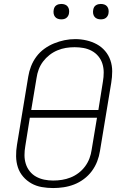

<svg xmlns="http://www.w3.org/2000/svg" viewBox="-20 -944 640 972"><path d="M249 8Q220 8 191.5 3Q163 -2 139 -15.5Q115 -29 97 -50Q79 -71 70.5 -97Q62 -123 61.5 -152.5Q61 -182 66 -211L123 -556Q127 -582 137 -608Q147 -634 164 -657Q181 -680 204.5 -697Q228 -714 254 -724.5Q280 -735 306.5 -740.5Q333 -746 361 -746Q390 -746 418 -739.5Q446 -733 470 -720Q494 -707 512 -686Q530 -665 539 -638.5Q548 -612 548 -583Q548 -554 543 -524L486 -179Q482 -153 472 -127Q462 -101 445 -78Q428 -55 404.5 -37.5Q381 -20 355 -10Q329 0 302 4Q275 8 249 8ZM478 -387 501 -531Q505 -554 505 -577Q505 -600 498.5 -621Q492 -642 478 -659Q464 -676 444.5 -686.5Q425 -697 403 -701Q381 -705 358 -705Q335 -705 313.5 -701.5Q292 -698 270.5 -689Q249 -680 230.5 -665.5Q212 -651 198 -632.5Q184 -614 176 -592.5Q168 -571 165 -549L138 -387ZM249 -30Q272 -30 294 -33.5Q316 -37 337.5 -45.5Q359 -54 378 -68.5Q397 -83 411 -102Q425 -121 433 -142.5Q441 -164 444 -186L471 -348H131L108 -204Q104 -181 104 -158.5Q104 -136 110.5 -115Q117 -94 130.5 -77Q144 -60 163 -49.5Q182 -39 204 -34.5Q226 -30 249 -30ZM490 -846Q481 -846 472.5 -849Q464 -852 458.5 -859Q453 -866 451.5 -875.5Q450 -885 452 -895Q453 -901 456 -907Q459 -913 465 -917Q471 -921 477.5 -922.5Q484 -924 490 -924Q500 -924 508.5 -921Q517 -918 522.5 -911Q528 -904 529.5 -894.5Q531 -885 529 -875Q528 -869 524.5 -863Q521 -857 515.5 -853Q510 -849 503.5 -847.5Q497 -846 490 -846ZM290 -846Q281 -846 272.5 -849Q264 -852 258.5 -859Q253 -866 251.5 -875.5Q250 -885 252 -895Q253 -901 256 -907Q259 -913 265 -917Q271 -921 277.5 -922.5Q284 -924 290 -924Q300 -924 308.5 -921Q317 -918 322.5 -911Q328 -904 329.5 -894.5Q331 -885 329 -875Q328 -869 324.5 -863Q321 -857 315.5 -853Q310 -849 303.5 -847.5Q297 -846 290 -846Z"/></svg>

Font: Iosevka Curly XLtExObl
Style: Regular
Weight: 200
Width: 7
Italic angle: -9°
Monospace: yes
Designer: Belleve Invis
Foundry: Belleve Invis
Version: Version 11.0.1; ttfautohint (v1.8.3)